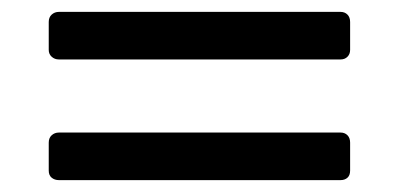

<svg xmlns="http://www.w3.org/2000/svg" viewBox="-20 -457 672 323"><path d="M79 -357Q72 -357 67 -361.5Q62 -366 62 -373V-420Q62 -428 67 -432.5Q72 -437 79 -437H553Q560 -437 564.5 -432.5Q569 -428 569 -420V-373Q569 -366 564.5 -361.5Q560 -357 553 -357ZM79 -154Q72 -154 67 -158Q62 -162 62 -170V-217Q62 -225 67 -229.5Q72 -234 79 -234H553Q560 -234 564.5 -229.5Q569 -225 569 -217V-170Q569 -162 564.5 -158Q560 -154 553 -154Z"/></svg>

Font: Miriam Libre Medium
Style: Regular
Weight: 500
Version: Version 2.000